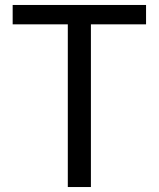

<svg xmlns="http://www.w3.org/2000/svg" viewBox="-20 -753 639 773"><path d="M253 0V-655H31V-733H568V-655H346V0Z"/></svg>

Font: Farlight84_Sys_V01
Style: Regular
Weight: 400
Designer: Ryoko NISHIZUKA  (kana, bopomofo & ideographs); Paul D. Hunt (Latin, Greek & Cyrillic); Sandoll Communications , Soo-you
Foundry: Adobe
Version: Version 2.004;October 29, 2024;FontCreator 14.0.0.2814 64-bi